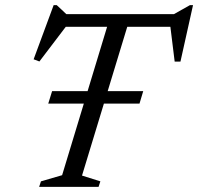

<svg xmlns="http://www.w3.org/2000/svg" viewBox="-20 -728 772 748"><path d="M168 -324.5 183 -373H538L523.5 -324.5ZM680 -623.5H190L244.5 -634.5L133.5 -488.5L111 -497L189 -708H201L247 -665L212.5 -673H688L643.5 -665L720 -708H732L683 -488H660.5L642.5 -634ZM403 -642.5H481.5L299.5 -44L371 -21.5L364 0H132.5L139.5 -21.5L222 -45.5Z"/></svg>

Font: Newsreader 17pt
Style: Italic
Weight: 400
Italic angle: -17°
Version: Version 1.003